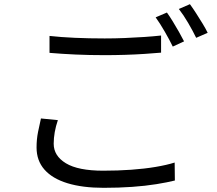

<svg xmlns="http://www.w3.org/2000/svg" viewBox="-20 -863 1040 919"><path d="M217 -691Q271 -685 338.5 -682Q406 -679 481 -679Q529 -679 577.5 -681Q626 -683 670.5 -686Q715 -689 751 -693V-611Q717 -608 672 -605Q627 -602 577.5 -600.5Q528 -599 482 -599Q406 -599 341 -602Q276 -605 217 -610ZM257 -288Q247 -259 242 -230.5Q237 -202 237 -175Q237 -117 295.5 -81.5Q354 -46 474 -46Q544 -46 607.5 -50.5Q671 -55 724.5 -64Q778 -73 816 -85L817 1Q781 10 728.5 18.5Q676 27 612 31.5Q548 36 476 36Q375 36 303 14Q231 -8 193 -51Q155 -94 155 -157Q155 -196 162 -231Q169 -266 176 -296ZM779 -803Q792 -785 807 -760.5Q822 -736 836.5 -710.5Q851 -685 861 -665L807 -640Q792 -671 769 -711Q746 -751 725 -780ZM889 -843Q903 -824 919 -799Q935 -774 950 -749.5Q965 -725 974 -706L919 -682Q903 -715 880.5 -753.5Q858 -792 836 -820Z"/></svg>

Font: Noto Sans HK
Style: Regular
Weight: 400
Designer: Ryoko NISHIZUKA 西塚涼子 (kana, bopomofo & ideographs); Paul D. Hunt (Latin, Greek & Cyrillic); Sandoll Communications 산돌커뮤니
Foundry: Adobe
Version: Version 2.004-H2;hotconv 1.0.118;makeotfexe 2.5.65603